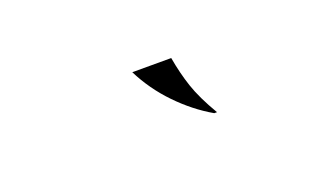

<svg xmlns="http://www.w3.org/2000/svg" viewBox="-30 -791 560 329"><g transform="rotate(-20 250.0 -626.0)"><path d="M322 -569H327Q307 -603 298.5 -628.5Q290 -654 285 -683H214Q232 -647 260.5 -617.5Q289 -588 322 -569Z"/></g></svg>

Font: Emberly Black
Style: Italic
Weight: 900
Italic angle: -12°
Designer: Rajesh Rajput
Foundry: Rajesh Rajput
Version: Version 1.000